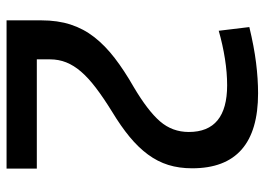

<svg xmlns="http://www.w3.org/2000/svg" viewBox="-128 -660 788 571"><g transform="rotate(90 265.5 -375.0)"><path d="M41 -104Q41 -153 53.5 -191.5Q66 -230 91 -262Q116 -294 153 -322.5Q190 -351 239 -379Q310 -421 341.5 -457.5Q373 -494 373 -543Q373 -657 234 -657Q197 -657 155.5 -650.5Q114 -644 72 -632L61 -723Q119 -737 167 -743Q215 -749 258 -749Q481 -749 481 -553Q481 -514 471 -482Q461 -450 440 -421.5Q419 -393 387.5 -367Q356 -341 313 -315Q271 -289 241.5 -266.5Q212 -244 193.5 -222.5Q175 -201 166 -178.5Q157 -156 157 -130V-91H482V-1H41Z"/></g></svg>

Font: Encode Sans Narrow
Style: Medium
Weight: 500
Designer: Pablo Impallari, Andres Torresi
Foundry: Pablo Impallari, Andres Torresi
Version: Version 1.000; ttfautohint (v1.00) -l 8 -r 50 -G 200 -x 14 -